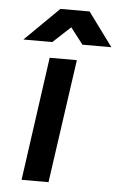

<svg xmlns="http://www.w3.org/2000/svg" viewBox="-51 -737 483 774"><g transform="rotate(5 190.0 -350.0)"><path d="M24 -564H141L212 -630L263 -564H380L280 -700H162ZM66 0H175L246 -500H136Z"/></g></svg>

Font: Unageo
Style: SemiBold-Italic
Weight: 600
Designer: Richard Sepsi
Foundry: Richard Sepsi
Version: Version 2.000